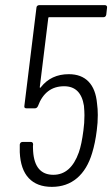

<svg xmlns="http://www.w3.org/2000/svg" viewBox="-20 -720 437 748"><path d="M361 -272Q361 -241 357 -212Q351 -163 339 -124Q320 -60 280 -26Q240 8 182 8Q124 8 92 -26Q60 -60 57 -127V-157Q59 -167 68 -167H100Q109 -167 109 -157Q108 -151 108.5 -143Q109 -135 109 -131Q115 -39 188 -39Q256 -39 287 -126Q298 -157 305 -212Q309 -240 309 -271Q309 -286 307 -308Q295 -384 230 -384Q193 -384 167.5 -364.5Q142 -345 128 -307Q124 -298 116 -298H83Q73 -298 75 -308L122 -690Q122 -694 125 -697Q128 -700 133 -700H389Q393 -700 395.5 -697Q398 -694 397 -690L394 -663Q392 -653 383 -653H172Q168 -653 168 -649L135 -381Q135 -375 139 -380Q179 -431 248 -431Q297 -431 325 -402Q353 -373 358 -317Q361 -296 361 -272Z"/></svg>

Font: Barlow Condensed Light
Style: Italic
Weight: 300
Width: 3
Italic angle: -7°
Designer: Jeremy Tribby
Foundry: Tribby Type
Version: Version 1.408